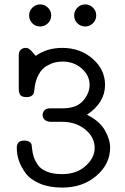

<svg xmlns="http://www.w3.org/2000/svg" viewBox="-20 -839 565 870"><path d="M56 -169Q56 -202 89 -202H91Q115 -202 123 -185Q124 -182 125.5 -164.5Q127 -147 132.5 -129.5Q138 -112 150.5 -93Q163 -74 191 -62Q219 -50 261 -50Q327 -50 368 -87Q409 -124 409 -169Q409 -217 366.5 -252Q324 -287 262 -287H208Q191 -288 182 -297Q173 -306 173 -318Q173 -330 181.5 -339Q190 -348 205 -348H263Q326 -348 356 -382Q386 -416 386 -454Q386 -497 350.5 -528.5Q315 -560 263 -560Q245 -560 228.5 -556Q212 -552 191 -540Q170 -528 155 -501Q140 -474 136 -435Q135 -423 132.5 -416Q130 -409 122 -404Q114 -399 99 -399Q87 -399 79 -403Q71 -407 68.5 -415Q66 -423 65.5 -427.5Q65 -432 65 -441V-588Q65 -606 74.5 -614Q84 -622 95 -622Q101 -622 105.5 -620.5Q110 -619 115 -615Q120 -611 122.5 -608Q125 -605 132 -597Q139 -589 142 -586Q193 -622 262 -622Q343 -622 399.5 -573Q456 -524 456 -454Q456 -374 374 -319Q431 -291 455 -249Q479 -207 479 -170Q479 -96 417 -42.5Q355 11 262 11Q204 11 161 -7Q118 -25 96.5 -54Q75 -83 65.5 -111.5Q56 -140 56 -169ZM112 -769Q112 -790 127 -804.5Q142 -819 162 -819Q182 -819 197 -804.5Q212 -790 212 -769Q212 -748 197 -733.5Q182 -719 162 -719Q140 -719 126 -734Q112 -749 112 -769ZM316 -769Q316 -789 330.5 -804Q345 -819 366 -819Q386 -819 401 -804.5Q416 -790 416 -769Q416 -748 401 -733.5Q386 -719 367 -719Q345 -719 330.5 -733.5Q316 -748 316 -769Z"/></svg>

Font: CMU Typewriter Text
Style: Regular
Weight: 500
Monospace: yes
Version: Version 0.7.0